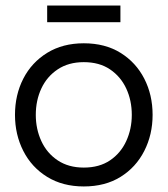

<svg xmlns="http://www.w3.org/2000/svg" viewBox="-20 -664 604 692"><path d="M282 8Q206 8 150 -26.5Q94 -61 64 -120Q34 -179 34 -250Q34 -322 64 -380.5Q94 -439 150 -473.5Q206 -508 282 -508Q359 -508 414.5 -473.5Q470 -439 500 -380.5Q530 -322 530 -250Q530 -179 500 -120Q470 -61 414.5 -26.5Q359 8 282 8ZM282 -60Q338 -60 376.5 -86Q415 -112 435 -155.5Q455 -199 455 -250Q455 -302 435 -345Q415 -388 376.5 -414Q338 -440 282 -440Q227 -440 188 -414Q149 -388 129 -345Q109 -302 109 -250Q109 -199 129 -155.5Q149 -112 188 -86Q227 -60 282 -60ZM150 -584V-644H414V-584Z"/></svg>

Font: Questrial
Style: Regular
Weight: 400
Designer: Joe Prince, Laura Meseguer
Foundry: Joe Prince, Laura Meseguer
Version: Version 2.000; ttfautohint (v1.8.3)